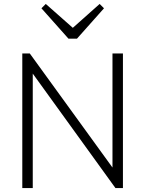

<svg xmlns="http://www.w3.org/2000/svg" viewBox="-20 -953 736 973"><path d="M93 0H146V-580L565 0H603V-682H550V-104L131 -682H93ZM190 -911 327 -757H370L507 -911L485 -933L349 -812L212 -933Z"/></svg>

Font: MV Cash ExtraLight
Style: Regular
Weight: 200
Designer: Rodrigo Fuenzalida
Foundry: fragTYPE
Version: Version 1.100;Glyphs 3.1.2 (3151)